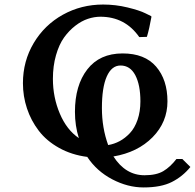

<svg xmlns="http://www.w3.org/2000/svg" viewBox="-20 -678 851 838"><path d="M307.1 -189.9Q307.1 -305.7 361.1 -375.2Q415 -444.8 515.1 -444.8Q611.8 -444.8 661.4 -387.2Q710.9 -329.6 710.9 -235.8Q710.9 -145 646 -79.1Q581.1 -13.2 475.1 4.9Q527.8 86.9 610.8 86.9Q662.6 86.9 692.9 68.8Q723.1 50.8 750 16.1H775.9L811 50.8Q777.3 92.3 730.2 116.2Q683.1 140.1 606.9 140.1Q537.6 140.1 470 104.7Q402.3 69.3 360.8 6.8Q292.5 -2 237.8 -32.5Q183.1 -63 149.2 -107.4Q115.2 -151.9 97.7 -204.8Q80.1 -257.8 80.1 -314.9Q80.1 -411.1 127.2 -490.2Q174.3 -569.3 254.4 -613.8Q334.5 -658.2 430.2 -658.2Q484.4 -658.2 536.6 -645.5Q588.9 -632.8 614.3 -620.1L639.2 -607.9L641.1 -605Q631.8 -552.2 621.1 -517.1L587.9 -516.1Q525.9 -605 418 -605Q391.6 -605 364 -595.9Q336.4 -586.9 308.8 -565.7Q281.2 -544.4 259.5 -514.2Q237.8 -483.9 224.4 -437Q210.9 -390.1 210.9 -334Q210.9 -253.4 241 -182.4Q271 -111.3 324.2 -75.2Q307.1 -128.9 307.1 -189.9ZM505.9 -392.1Q467.3 -392.1 446 -344.2Q424.8 -296.4 424.8 -206.1Q424.8 -120.1 452.1 -44.9Q478.5 -49.3 502.2 -62Q525.9 -74.7 546.9 -96.9Q567.9 -119.1 580.3 -155Q592.8 -190.9 592.8 -235.8Q592.8 -307.1 570.6 -349.6Q548.3 -392.1 505.9 -392.1Z"/></svg>

Font: Linear Smooth
Style: Bold
Weight: 700
Designer: Philipp H. Poll, Flanker
Foundry: Philipp H. Poll, reworked by Flanker
Version: Version 1.061 | FøM Fix